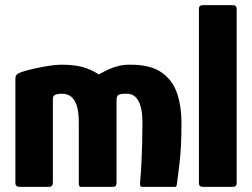

<svg xmlns="http://www.w3.org/2000/svg" viewBox="-20 -728 982 748"><path d="M57 0Q40 0 40 -15V-422Q40 -432 45.5 -437.5Q51 -443 63 -447Q83 -454 112 -460.5Q141 -467 170 -471.5Q199 -476 219 -476Q270 -476 303 -466.5Q336 -457 365 -438Q386 -450 405 -458.5Q424 -467 443.5 -471.5Q463 -476 487 -476Q567 -476 610 -445.5Q653 -415 670 -364Q687 -313 687 -250Q687 -199 685 -161Q683 -123 679 -88.5Q675 -54 669 -10Q668 -3 666 -1.5Q664 0 659 0H535Q528 0 526.5 -4Q525 -8 526 -21Q529 -54 531 -92.5Q533 -131 534 -172.5Q535 -214 535 -254Q535 -265 533.5 -283Q532 -301 526 -319.5Q520 -338 507.5 -350.5Q495 -363 473 -363Q447 -363 440.5 -357.5Q434 -352 434 -338Q434 -298 434 -257.5Q434 -217 434 -176.5Q434 -136 434 -96Q434 -56 434 -15Q434 0 420 0H296Q287 0 287 -10V-253Q287 -285 281 -309.5Q275 -334 260.5 -348.5Q246 -363 219 -363Q213 -363 207 -362Q201 -361 196 -359Q186 -355 186 -344V-18Q186 0 171 0Z M755 -14V-694Q755 -708 771 -708H886Q902 -708 902 -694V-14Q902 0 886 0H771Q755 0 755 -14Z"/></svg>

Font: Glory ExtraBold
Style: Regular
Weight: 800
Designer: Robert Leuschke
Foundry: Robert Leuschke
Version: Version 1.011